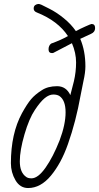

<svg xmlns="http://www.w3.org/2000/svg" viewBox="-20 -940 500 969"><path d="M35 -116Q35 -266 91 -369Q117 -416 137 -439.5Q157 -463 190 -484Q221 -505 268 -505Q314 -505 335 -460L353 -530Q364 -577 364 -625Q364 -673 343 -722L249 -673L243 -672Q225 -672 225 -691Q225 -710 238 -720Q288 -738 323 -758Q272 -835 166 -877Q150 -883 150 -897Q150 -909 158 -914.5Q166 -920 175 -920Q179 -920 189 -916L229 -896Q265 -878 302 -848Q339 -818 363 -783Q381 -793 410 -806Q439 -819 442 -819Q460 -819 460 -798Q460 -778 439 -769L385 -744Q411 -683 411 -605Q411 -574 401 -530L387 -460Q363 -326 323 -213Q289 -116 237 -53.5Q185 9 122 9Q81 9 58 -30.5Q35 -70 35 -116ZM281 -232Q311 -312 311 -373Q311 -435 279 -456Q267 -463 249 -463Q228 -463 205.5 -444.5Q183 -426 156 -385Q127 -342 103.5 -261.5Q80 -181 80 -126Q80 -70 111 -48Q120 -40 139 -40Q172 -40 210 -94Q248 -148 281 -232Z"/></svg>

Font: Bad Script
Style: Regular
Weight: 400
Italic angle: -10°
Designer: Roman Shchyukin (Gaslight Type Foundry), Cyreal (Charset Expansion)
Foundry: Gaslight
Version: Version 2.000